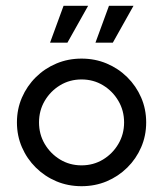

<svg xmlns="http://www.w3.org/2000/svg" viewBox="-20 -624 554 652"><path d="M256.9 8.3Q211.1 8.3 171.5 -8.3Q131.9 -25 101.7 -54.9Q71.5 -84.7 54.5 -124Q37.5 -163.2 37.5 -208.3Q37.5 -253.5 54.5 -292.7Q71.5 -331.9 101.7 -361.8Q131.9 -391.7 171.5 -408.3Q211.1 -425 256.9 -425Q302.8 -425 342.4 -408.3Q381.9 -391.7 412.2 -361.8Q442.4 -331.9 459.4 -292.7Q476.4 -253.5 476.4 -208.3Q476.4 -163.2 459.4 -124Q442.4 -84.7 412.2 -54.9Q381.9 -25 342.4 -8.3Q302.8 8.3 256.9 8.3ZM256.9 -62.5Q297.2 -62.5 329.9 -82.3Q362.5 -102.1 381.9 -135.1Q401.4 -168.1 401.4 -208.3Q401.4 -248.6 381.9 -281.6Q362.5 -314.6 329.9 -334.4Q297.2 -354.2 256.9 -354.2Q216.7 -354.2 184 -334.4Q151.4 -314.6 131.9 -281.6Q112.5 -248.6 112.5 -208.3Q112.5 -168.1 131.9 -135.1Q151.4 -102.1 184 -82.3Q216.7 -62.5 256.9 -62.5ZM304.2 -479.2 350 -604.2H433.3L363.2 -479.2ZM150 -479.2 195.8 -604.2H279.2L209 -479.2Z"/></svg>

Font: Afacad Flux
Style: Regular
Weight: 400
Designer: Kristian Moeller
Foundry: Dicotype
Version: Version 1.100